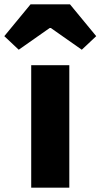

<svg xmlns="http://www.w3.org/2000/svg" viewBox="-73 -872 467 892"><path d="M72 -569H249V0H72ZM69 -852H252L374 -704L307 -641L163 -742H158L14 -641L-53 -704Z"/></svg>

Font: Source Han Sans CN Heavy
Style: Bold
Weight: 900
Designer: Ryoko NISHIZUKA (kana & ideographs); Paul D. Hunt (Latin, Greek & Cyrillic); Wenlong ZHANG (bopomofo); Sandoll Communica
Foundry: Adobe Systems Incorporated
Version: Version 1.000;PS 1;hotconv 1.0.78;makeotf.lib2.5.61930